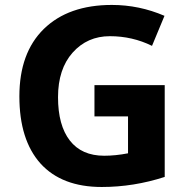

<svg xmlns="http://www.w3.org/2000/svg" viewBox="-20 -744 764 774"><path d="M644 -400.9V-30.8Q519 9.8 390.1 9.8Q229 9.8 143.1 -85Q58.1 -180.2 58.1 -355.5Q58.1 -530.8 156.7 -627.4Q255.9 -724.1 431.2 -724.1Q541 -724.1 643.1 -680.2L592.8 -559.1Q513.7 -598.1 422.9 -598.1Q332 -598.1 272.9 -532Q213.9 -465.8 213.9 -352.3Q213.9 -238.8 261.5 -177.5Q309.1 -116.2 399.9 -116.2Q445.8 -116.2 496.1 -126V-274.9H360.8V-400.9Z"/></svg>

Font: OpenSansHebrew-Bold
Style: Bold
Weight: 700
Foundry: Ascender Corporation, Yanek Iontef
Version: Version 2.001;PS 002.001;hotconv 1.0.70;makeotf.lib2.5.58329